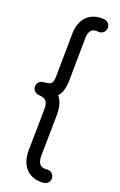

<svg xmlns="http://www.w3.org/2000/svg" viewBox="-188 -757 638 1025"><g transform="rotate(20 131.5 -244.5)"><path d="M202.1 147.5C182.1 149.4 170.4 146 162.1 138.2C153.3 129.4 147 112.3 147.5 85.9L150.9 -118.2C151.4 -151.9 154.3 -208 121.6 -245.6C152.3 -278.3 150.4 -328.1 150.9 -370.1L153.3 -575.2C152.8 -601.6 159.7 -619.6 168 -627.9C176.3 -635.7 188 -639.2 208 -637.2C228.5 -635.3 248 -650.9 248 -673.8C248 -692.9 233.9 -708.5 214.8 -710.4C174.3 -714.4 140.1 -703.1 116.2 -679.7C93.3 -656.7 79.6 -619.1 80.1 -575.2L77.6 -371.1C77.1 -300.3 78.6 -286.6 23.9 -284.2C7.8 -283.2 -4.9 -272.9 -9.3 -258.3C-10.3 -254.9 -10.7 -251.5 -10.7 -247.6C-10.7 -229.5 1.5 -216.3 16.1 -212.4C19 -211.4 21.5 -210.9 23.9 -210.9C82.5 -208 78.6 -174.8 77.6 -119.1L74.2 85C73.7 128.9 86.9 166.5 110.4 189.9C134.3 213.4 168.5 224.6 209 220.7C228 218.8 242.2 203.1 242.2 184.1C242.2 161.1 222.7 145.5 202.1 147.5Z"/></g></svg>

Font: Velvelyne
Style: Regular
Weight: 400
Designer: Manon Van der Borght et Mariel Nils
Foundry: Velvetyne
Version: Version 1.070;Glyphs 3.3.1 (3343)